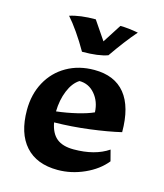

<svg xmlns="http://www.w3.org/2000/svg" viewBox="-98 -691 661 776"><g transform="rotate(15 232.5 -303.0)"><path d="M33 -191Q33 -257 61 -308.5Q89 -360 139.5 -389Q190 -418 255 -418Q340 -418 384 -364Q428 -310 428 -204Q373 -191 298.5 -181.5Q224 -172 152 -171Q160 -127 185 -106.5Q210 -86 256 -86Q345 -86 401 -124L413 -78Q381 -38 326.5 -13.5Q272 11 215 11Q127 11 80 -41.5Q33 -94 33 -191ZM301 -253Q299 -298 273 -328.5Q247 -359 208 -359Q181 -342 165 -303Q149 -264 148 -216Q191 -221 233 -231Q275 -241 301 -253ZM99 -603Q142 -617 207 -617L260 -539L310 -617Q342 -617 385 -609Q343 -561 294 -490Q256 -476 187 -476Q166 -513 142 -547.5Q118 -582 99 -603Z"/></g></svg>

Font: Mirza SemiBold
Style: Regular
Weight: 600
Designer: Arabic design by Kourosh Beigpour, Latin design by Eduardo Tunni, engineering by Lasse Fister
Version: Version 1.0010g